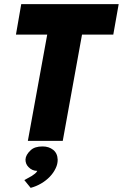

<svg xmlns="http://www.w3.org/2000/svg" viewBox="-20 -680 593 927"><path d="M283 0H114.5L208 -513H57L82.5 -660H553L527 -513H376ZM128 227 97.5 189.5 133.5 169.5Q141.5 164 148.8 158.5Q156 153 160 145Q135 145 117.5 126.5Q103 112 103 90.5Q104 67.5 128 45.5Q147 27 185.5 27Q216 27 236.8 43.5Q257.5 60 258.5 91Q258.5 112.5 249 132Q238.5 154.5 220.5 173.2Q202.5 192 178.5 206Q154.5 220 128 227Z"/></svg>

Font: Lucymar Sans ExtraBold
Style: Italic
Weight: 800
Italic angle: -10°
Foundry: The League of Moveable Type (original font) / Main changes by Cristiano Sobral with portions from Mirco Monsees
Version: Version 2.00;August 30, 2020;FontCreator 13.0.0.2681 64-bit